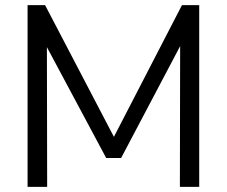

<svg xmlns="http://www.w3.org/2000/svg" viewBox="-20 -725 881 745"><path d="M686 -705H753V0H678L679 -546L450 -112H392L162 -542L163 0H87V-705H155L422 -194Z"/></svg>

Font: wassup Sans
Style: Regular
Weight: 400
Version: Version 2.001